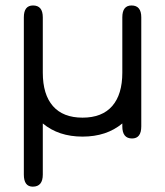

<svg xmlns="http://www.w3.org/2000/svg" viewBox="-20 -492 611 712"><path d="M467.8 -471.7Q503.9 -471.7 503.9 -427.7V-23.4Q503.9 21.5 469.7 21.5Q433.6 21.5 433.6 -23.4V-34.2Q375 14.6 286.1 14.6Q197.3 14.6 138.7 -34.2V155.3Q138.7 200.2 101.6 200.2Q68.4 200.2 68.4 155.3V-427.7Q68.4 -471.7 102.5 -471.7Q138.7 -471.7 138.7 -427.7V-222.7Q138.7 -141.6 176.3 -98.6Q213.9 -55.7 286.1 -55.7Q358.4 -55.7 396 -98.6Q433.6 -141.6 433.6 -222.7V-427.7Q433.6 -471.7 467.8 -471.7Z"/></svg>

Font: Jura
Style: DemiBold
Weight: 600
Version: Version 2.4